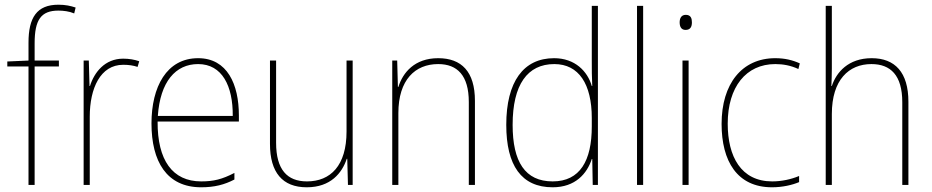

<svg xmlns="http://www.w3.org/2000/svg" viewBox="-20 -785 3955 815"><path d="M230 -503V-528H127V-601C127 -701 154 -740 228 -740C249 -740 274 -737 295 -728L301 -753C280 -760 258 -765 228 -765C136 -765 101 -710 101 -604V-528L11 -524V-503H101V0H127V-503Z M503 -536C425 -536 380 -478 362 -420H360L357 -528H335V0H361V-290C361 -410 406 -510 503 -510C527 -510 546 -507 564 -501L571 -525C551 -532 528 -536 503 -536Z M821 -538C687 -538 623 -416 623 -261C623 -100 687 10 834 10C890 10 933 -1 975 -23V-51C923 -24 887 -15 834 -15C712 -15 648 -105 649 -269H994V-295C994 -427 945 -538 821 -538ZM821 -513C923 -513 969 -420 968 -293H650C660 -438 725 -513 821 -513Z M1477 -528H1451V-227C1451 -82 1383 -15 1283 -15C1199 -15 1152 -65 1152 -179V-528H1126V-174C1126 -53 1179 10 1282 10C1384 10 1432 -51 1452 -111H1454L1457 0H1477Z M1840 -538C1740 -538 1690 -477 1671 -416H1669L1666 -528H1645V0H1671V-305C1671 -446 1742 -513 1840 -513C1921 -513 1970 -465 1970 -352V0H1996V-357C1996 -481 1939 -538 1840 -538Z M2326 10C2422 10 2472 -48 2492 -110H2494L2496 0H2518V-760H2492V-526C2492 -491 2492 -457 2494 -420H2492C2474 -482 2421 -538 2332 -538C2202 -538 2129 -438 2129 -255C2129 -83 2193 10 2326 10ZM2326 -15C2209 -15 2156 -98 2156 -255C2156 -426 2219 -513 2333 -513C2437 -513 2492 -428 2492 -284V-248C2492 -103 2442 -15 2326 -15Z M2710 0V-760H2684V0Z M2891 -722C2871 -722 2865 -706 2865 -690C2865 -673 2871 -658 2890 -658C2911 -658 2917 -672 2917 -690C2917 -706 2913 -722 2891 -722ZM2903 -528H2877V0H2903Z M3257 10C3302 10 3344 0 3372 -12V-38C3339 -24 3298 -15 3258 -15C3125 -15 3069 -121 3069 -260C3069 -416 3147 -513 3271 -513C3304 -513 3337 -507 3369 -492L3375 -516C3344 -530 3311 -538 3271 -538C3129 -538 3043 -429 3043 -259C3043 -101 3109 10 3257 10Z M3511 -495V-760H3485V0H3511V-301C3511 -446 3583 -513 3679 -513C3760 -513 3810 -466 3810 -351V0H3836V-353C3836 -478 3779 -538 3680 -538C3581 -538 3530 -478 3511 -420H3509C3510 -446 3511 -464 3511 -495Z"/></svg>

Font: Noto Sans Arabic SemCond Thin
Style: Regular
Weight: 100
Width: 4
Designer: Monotype Design Team, Nadine Chahine, Nizar Qandah and Khaled Hosny
Foundry: Monotype Imaging Inc.
Version: Version 2.012